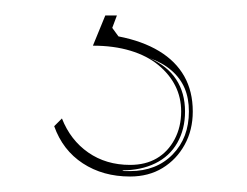

<svg xmlns="http://www.w3.org/2000/svg" viewBox="-20 -13 319 248"><path d="M148 215Q113 215 87 198Q61 181 50 150L60 140Q71 168 94 184Q117 200 148 200Q168 200 182.5 191.5Q197 183 205.5 167Q214 151 214 131Q214 113 206.5 98Q199 83 184.5 71Q170 59 148.5 52.5Q127 46 100 46L116 7H131L125 23L133 34Q164 40 185.5 53Q207 66 218 85.5Q229 105 229 131Q229 155 218.5 174Q208 193 190 204Q172 215 148 215ZM148 208Q182 208 203 186.5Q224 165 224 131Q224 114 218.5 101Q213 88 201.5 78Q190 68 173 62Q196 72 207.5 89.5Q219 107 219 131Q219 154 209 171.5Q199 189 180.5 198Q162 207 138 207Q139 208 141.5 208Q144 208 148 208Z"/></svg>

Font: Kalnia Glaze Thin
Style: Regular
Weight: 100
Version: Version 1.110